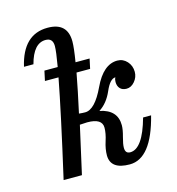

<svg xmlns="http://www.w3.org/2000/svg" viewBox="-111 -836 866 940"><g transform="rotate(-15 322.5 -366.0)"><path d="M303.7 -542H375L364.3 -492.2H295.4Q279.8 -408.2 254.9 -294.9Q272.5 -293 286.1 -293Q335.9 -293 383.8 -395Q431.6 -497.1 502.9 -497.1Q531.7 -497.1 551.8 -475.1Q571.8 -453.1 571.8 -421.9Q571.8 -395 553.7 -373.5Q535.6 -352.1 512.2 -352.1Q491.2 -352.1 479.5 -364.5Q467.8 -377 467.8 -397.9Q467.8 -411.6 473.1 -420.4Q445.8 -420.4 421.6 -364.5Q397.5 -308.6 355 -281.7Q442.9 -263.7 442.9 -186Q442.9 -163.6 433.3 -129.2Q423.8 -94.7 423.8 -76.2Q423.8 -46.9 448.7 -46.9Q512.2 -46.9 553.2 -195.3H593.8Q542 9.8 431.6 9.8Q335 9.8 334 -61Q334 -93.8 345.9 -130.6Q357.9 -167.5 357.9 -196.3Q357.9 -243.2 282.7 -243.2Q269 -243.2 245.1 -241.2L190.9 0H98.1Q171.9 -322.8 204.1 -492.2H135.3L146 -542H213.4Q226.6 -618.2 226.6 -645Q226.6 -685.5 189.9 -685.5Q128.4 -685.5 102.1 -585.9H54.2Q89.8 -740.7 214.8 -740.7Q315.4 -740.7 315.4 -644.5Q315.4 -612.8 303.7 -542Z"/></g></svg>

Font: Munson
Style: Italic
Weight: 400
Italic angle: -12°
Designer: Paul James MIller
Foundry: High-Logic / Made with FontCreator
Version: Version 2.10;May 5, 2019;FontCreator 11.5.0.2430 64-bit